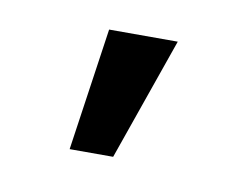

<svg xmlns="http://www.w3.org/2000/svg" viewBox="-35 -794 318 249"><g transform="rotate(10 123.5 -670.0)"><path d="M91.9 -751.4H182.3L125.7 -589.8H68.4Z"/></g></svg>

Font: Pretendard Variable
Style: Regular
Weight: 400
Designer: Base glyphs from Inter by Rasmus Andersson; Hangul glyphs from Noto Sans CJK(Source Han Sans) by Jang Soo-young and Kang
Foundry: Kil Hyung-jin
Version: Version 1.100;FEAKit 1.0